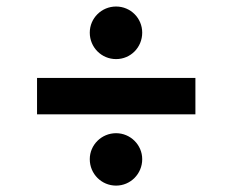

<svg xmlns="http://www.w3.org/2000/svg" viewBox="-20 -586 716 592"><path d="M582.5 -345.7H94.2V-233.4H582.5ZM337.9 -13.7C382.3 -13.7 418.5 -49.8 418.5 -95.2C418.5 -139.2 382.3 -175.3 337.9 -175.3C293 -175.3 256.8 -139.2 256.8 -95.2C256.8 -49.8 293 -13.7 337.9 -13.7ZM337.9 -403.8C382.8 -403.8 418.5 -439.9 418.5 -485.4C418.5 -529.8 382.8 -565.9 337.9 -565.9C293 -565.9 256.8 -529.8 256.8 -485.4C256.8 -439.9 293 -403.8 337.9 -403.8Z"/></svg>

Font: Raveo SemiBold
Style: Regular
Weight: 600
Designer: Jakub Foglar, Rasmus Andersson (Inter)
Foundry: Jakubfoglar.com
Version: Version 1.100;Glyphs 3.2.3 (3260)